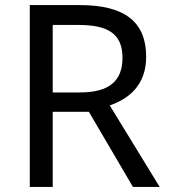

<svg xmlns="http://www.w3.org/2000/svg" viewBox="-20 -734 662 754"><path d="M294 -714H97V0H187V-295H329L502 0H607L411 -320C483 -345 554 -397 554 -511C554 -647 471 -714 294 -714ZM289 -636C406 -636 461 -600 461 -507C461 -417 410 -371 294 -371H187V-636Z"/></svg>

Font: Noto Sans Arabic UI
Style: Regular
Weight: 400
Designer: Monotype Design Team, Nadine Chahine and Nizar Qandah
Foundry: Monotype Imaging Inc.
Version: Version 2.010